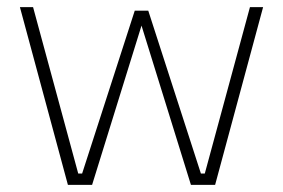

<svg xmlns="http://www.w3.org/2000/svg" viewBox="-20 -520 796 540"><path d="M36 -500H73L200 -32H211L359 -490H397L545 -32H556L683 -500H720L585 0H517L378 -448L239 0H171Z"/></svg>

Font: Titillium Web[RUS by Daymarius]
Style: Regular
Weight: 200
Designer: Cyrillization by Daymarius
Foundry: Cyrillization by Daymarius
Version: Version 1.002 September 11, 2018